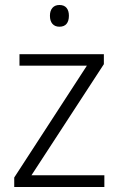

<svg xmlns="http://www.w3.org/2000/svg" viewBox="-20 -749 476 769"><path d="M398 0H37V-38L328 -486H58V-532H396V-492L106 -47H398ZM218 -729Q237 -729 246.5 -717.5Q256 -706 256 -686Q256 -665 246.5 -653.5Q237 -642 218 -642Q200 -642 190 -653.5Q180 -665 180 -686Q180 -706 190 -717.5Q200 -729 218 -729Z"/></svg>

Font: Noto Sans Display Light
Style: Regular
Weight: 300
Designer: Monotype Design Team
Foundry: Monotype Imaging Inc.
Version: Version 2.003